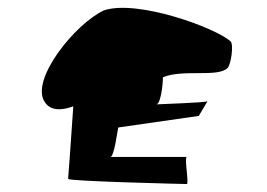

<svg xmlns="http://www.w3.org/2000/svg" viewBox="-20 -704 671 482"><path d="M91 -450C106 -424 136 -427 164 -437C158 -345 151 -255 151 -255C149 -249 442 -242 449 -242C455 -242 442 -310 449 -310H257C267 -310 275 -379 277 -384L479 -413L501 -450C495 -446 385 -443 373 -442C383 -444 389 -489 389 -510C439 -531 526 -509 551 -533C560 -541 567 -592 559 -600C522 -634 325 -706 241 -678C168 -644 58 -506 91 -450ZM501 -451V-449Z"/></svg>

Font: Ampere
Style: SCUltExt
Weight: 400
Version: Version 1